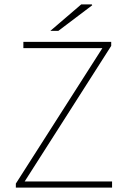

<svg xmlns="http://www.w3.org/2000/svg" viewBox="-20 -850 578 870"><path d="M51.8 0V-18.1L443.8 -631.8H85.9V-660.2H483.9V-642.1L91.8 -27.8H487.8V0ZM208 -710 348.1 -830.1H396L397.9 -826.2L244.1 -710Z"/></svg>

Font: Source Sans 3 ExtraLight
Style: Regular
Weight: 200
Designer: Paul D. Hunt
Foundry: Adobe
Version: Version 3.052;hotconv 1.1.0;makeotfexe 2.6.0